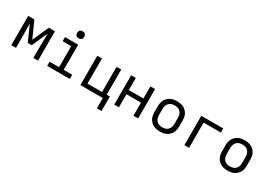

<svg xmlns="http://www.w3.org/2000/svg" viewBox="25 -1749 4150 2948"><g transform="rotate(30 2100.0 -275.0)"><path d="M63 0V-520H172L300 -234L428 -520H537V0H454V-104Q454 -186 455.5 -268Q457 -350 458 -432L335 -156H265L142 -432Q143 -350 144.5 -268Q146 -186 146 -104V0Z M699 0V-74H867V-447H715V-520H949V-74H1101V0ZM906 -608Q893 -608 881 -611.5Q869 -615 860 -624Q851 -633 847.5 -645Q844 -657 844 -670Q844 -683 847.5 -695Q851 -707 860 -716Q869 -725 881 -729Q893 -733 906 -733Q919 -733 931 -729Q943 -725 952 -716Q961 -707 965 -695Q969 -683 969 -670Q969 -657 965 -645Q961 -633 952 -624Q943 -615 931 -611.5Q919 -608 906 -608Z M1686 183V0H1288V-520H1371V-74H1629V-520H1712V-74H1768V183Z M1888 0V-520H1971V-305H2229V-520H2312V0H2229V-232H1971V0Z M2700 8Q2671 8 2641.5 3Q2612 -2 2586 -15Q2560 -28 2538.5 -49Q2517 -70 2503.5 -96Q2490 -122 2485 -151.5Q2480 -181 2480 -210V-310Q2480 -339 2485 -368.5Q2490 -398 2503.5 -424Q2517 -450 2538.5 -471Q2560 -492 2586 -505Q2612 -518 2641.5 -523Q2671 -528 2700 -528Q2729 -528 2758.5 -523Q2788 -518 2814 -505Q2840 -492 2861.5 -471Q2883 -450 2896.5 -424Q2910 -398 2915 -368.5Q2920 -339 2920 -310V-210Q2920 -181 2915 -151.5Q2910 -122 2896.5 -96Q2883 -70 2861.5 -49Q2840 -28 2814 -15Q2788 -2 2758.5 3Q2729 8 2700 8ZM2700 -66Q2719 -66 2737.5 -69.5Q2756 -73 2773 -82Q2790 -91 2802.5 -105Q2815 -119 2823 -136.5Q2831 -154 2834 -172.5Q2837 -191 2837 -210V-310Q2837 -329 2834 -347.5Q2831 -366 2823 -383.5Q2815 -401 2802.5 -415Q2790 -429 2773 -438Q2756 -447 2737.5 -450.5Q2719 -454 2700 -454Q2681 -454 2662.5 -450.5Q2644 -447 2627 -438Q2610 -429 2597.5 -415Q2585 -401 2577 -383.5Q2569 -366 2566 -347.5Q2563 -329 2563 -310V-210Q2563 -191 2566 -172.5Q2569 -154 2577 -136.5Q2585 -119 2597.5 -105Q2610 -91 2627 -82Q2644 -73 2662.5 -69.5Q2681 -66 2700 -66Z M3132 0V-520H3520V-447H3215V0Z M3900 8Q3871 8 3841.5 3Q3812 -2 3786 -15Q3760 -28 3738.5 -49Q3717 -70 3703.5 -96Q3690 -122 3685 -151.5Q3680 -181 3680 -210V-310Q3680 -339 3685 -368.5Q3690 -398 3703.5 -424Q3717 -450 3738.5 -471Q3760 -492 3786 -505Q3812 -518 3841.5 -523Q3871 -528 3900 -528Q3929 -528 3958.5 -523Q3988 -518 4014 -505Q4040 -492 4061.5 -471Q4083 -450 4096.5 -424Q4110 -398 4115 -368.5Q4120 -339 4120 -310V-210Q4120 -181 4115 -151.5Q4110 -122 4096.5 -96Q4083 -70 4061.5 -49Q4040 -28 4014 -15Q3988 -2 3958.5 3Q3929 8 3900 8ZM3900 -66Q3919 -66 3937.5 -69.5Q3956 -73 3973 -82Q3990 -91 4002.5 -105Q4015 -119 4023 -136.5Q4031 -154 4034 -172.5Q4037 -191 4037 -210V-310Q4037 -329 4034 -347.5Q4031 -366 4023 -383.5Q4015 -401 4002.5 -415Q3990 -429 3973 -438Q3956 -447 3937.5 -450.5Q3919 -454 3900 -454Q3881 -454 3862.5 -450.5Q3844 -447 3827 -438Q3810 -429 3797.5 -415Q3785 -401 3777 -383.5Q3769 -366 3766 -347.5Q3763 -329 3763 -310V-210Q3763 -191 3766 -172.5Q3769 -154 3777 -136.5Q3785 -119 3797.5 -105Q3810 -91 3827 -82Q3844 -73 3862.5 -69.5Q3881 -66 3900 -66Z"/></g></svg>

Font: R Plex Mono
Style: Regular
Weight: 400
Monospace: yes
Designer: Belleve Invis
Foundry: Belleve Invis
Version: Version 31.8.0